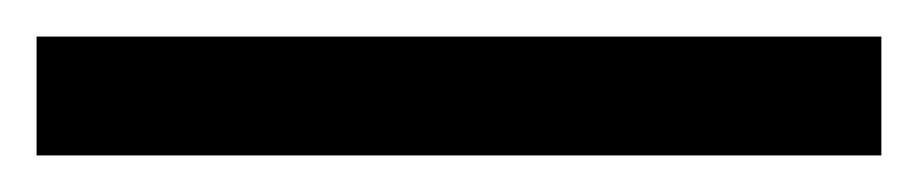

<svg xmlns="http://www.w3.org/2000/svg" viewBox="-24 -845 502 105"><path d="M458 -760H-4V-825H458Z"/></svg>

Font: Noto Sans Thai Condensed
Style: Regular
Weight: 400
Width: 3
Designer: Monotype Design Team
Foundry: Monotype Imaging Inc.
Version: Version 2.002